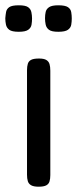

<svg xmlns="http://www.w3.org/2000/svg" viewBox="-48 -695 291 725"><path d="M98 10Q79 10 69.5 4.5Q60 -1 57 -11Q54 -21 54 -35V-430Q54 -444 57 -454Q60 -464 69.5 -469Q79 -474 99 -474Q118 -474 127 -468.5Q136 -463 139 -453Q142 -443 142 -428V-34Q142 -20 139 -10Q136 0 126.5 5Q117 10 98 10ZM172 -575Q147 -575 137 -582.5Q127 -590 124.5 -602Q122 -614 122 -626Q122 -639 124.5 -650Q127 -661 137.5 -668Q148 -675 172 -675Q198 -675 208.5 -668Q219 -661 221 -649Q223 -637 223 -625Q223 -613 221 -601.5Q219 -590 208.5 -582.5Q198 -575 172 -575ZM23 -575Q-3 -575 -13 -582.5Q-23 -590 -25.5 -602Q-28 -614 -28 -626Q-27 -639 -25 -650Q-23 -661 -13 -668Q-3 -675 23 -675Q48 -675 58 -668Q68 -661 70.5 -649Q73 -637 73 -625Q73 -613 71 -601.5Q69 -590 58.5 -582.5Q48 -575 23 -575Z"/></svg>

Font: Fredoka SemiExpanded
Style: Regular
Weight: 400
Width: 6
Designer: Ben Nathan
Foundry: Milena B. Brandão, Ben Nathan
Version: Version 2.001